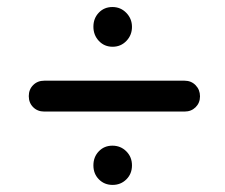

<svg xmlns="http://www.w3.org/2000/svg" viewBox="-20 -560 640 547"><path d="M261.7 -49.1Q246.1 -64.9 246.1 -88.9Q246.1 -112.8 261.5 -128.9Q276.9 -145 300.3 -145Q323.7 -145 339.8 -128.9Q356 -112.8 356 -88.9Q356 -64.9 340.1 -49.1Q324.2 -33.2 300.8 -33.2Q277.3 -33.2 261.7 -49.1ZM106 -330.1H505.9Q524.9 -330.1 537.4 -317.1Q549.8 -304.2 549.8 -285.6Q549.8 -267.1 537.4 -254.6Q524.9 -242.2 505.9 -242.2H106Q86.9 -242.2 74.5 -254.6Q62 -267.1 62 -286.1Q62 -305.2 74.5 -317.6Q86.9 -330.1 106 -330.1ZM261.7 -443.4Q246.1 -460 246.1 -483.9Q246.1 -507.8 261.5 -523.9Q276.9 -540 300.3 -540Q323.7 -540 339.8 -523.4Q356 -506.8 356 -483.4Q356 -460 340.1 -443.4Q324.2 -426.8 300.8 -426.8Q277.3 -426.8 261.7 -443.4Z"/></svg>

Font: Nunito-Bold
Style: Bold
Weight: 700
Designer: Vernon Adams
Foundry: newtypography
Version: Version 3.000